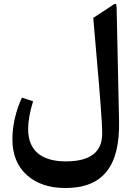

<svg xmlns="http://www.w3.org/2000/svg" viewBox="-20 -720 697 989"><path d="M581.1 -662.6C581.1 -674.8 581.1 -681.2 580.1 -687.5C579.1 -693.8 579.6 -697.3 576.7 -698.7C573.7 -700.2 574.2 -700.7 569.3 -698.7C566.9 -697.3 564.9 -696.3 563.5 -695.8C561 -693.8 550.8 -687.5 546.4 -684.1L460.4 -627.9C464.8 -572.8 470.2 -512.2 476.1 -445.8C481.4 -379.4 485.8 -328.6 489.3 -293C492.2 -257.3 495.1 -220.2 498 -182.6C503.9 -106.4 506.3 -64.5 506.3 -31.2C506.3 64 443.8 111.3 319.3 111.3C197.8 111.3 125 58.6 125 -54.2C125 -95.2 133.3 -143.1 150.4 -198.2L92.8 -217.3C60.1 -144.5 43.9 -72.8 43.9 -2C43.9 75.7 68.8 137.2 118.2 181.6C167.5 226.1 233.9 248.5 316.9 248.5C513.7 248.5 597.7 132.3 593.3 -95.7Z"/></svg>

Font: Sahel SemiBold
Style: Bold
Weight: 600
Foundry: Saber Rastikerdar (saber.rastikerdar@gmail.com)
Version: Version 3.4.0